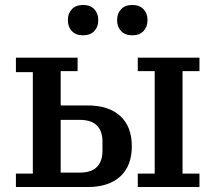

<svg xmlns="http://www.w3.org/2000/svg" viewBox="-20 -752 866 772"><path d="M44 -54H112V-462H44V-520H292V-466H224V-328H333Q417 -328 463.5 -285.5Q510 -243 510 -164Q510 -85 463.5 -42.5Q417 0 333 0H44ZM534 -54H602V-466H534V-520H782V-466H714V-54H782V0H534ZM301 -58Q347 -58 369.5 -80.5Q392 -103 392 -145V-183Q392 -225 369.5 -247.5Q347 -270 301 -270H224V-58ZM314 -610Q285 -610 269 -627Q253 -644 253 -669V-673Q253 -698 269 -715Q285 -732 314 -732Q343 -732 359 -715Q375 -698 375 -673V-669Q375 -644 359 -627Q343 -610 314 -610ZM512 -610Q483 -610 467 -627Q451 -644 451 -669V-673Q451 -698 467 -715Q483 -732 512 -732Q541 -732 557 -715Q573 -698 573 -673V-669Q573 -644 557 -627Q541 -610 512 -610Z"/></svg>

Font: IBM Plex Serif Medm
Style: Regular
Weight: 500
Designer: Mike Abbink, Paul van der Laan, Pieter van Rosmalen
Foundry: Bold Monday
Version: Version 3.001